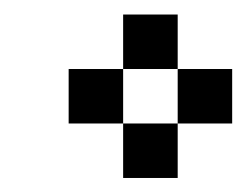

<svg xmlns="http://www.w3.org/2000/svg" viewBox="-20 -482 348 271"><path d="M76.9 -384.6H153.8V-307.7H76.9ZM153.8 -461.5H230.8V-384.6H153.8ZM153.8 -307.7H230.8V-230.8H153.8ZM230.8 -384.6H307.7V-307.7H230.8Z"/></svg>

Font: Jacquarda Bastarda 9
Style: Regular
Weight: 400
Designer: Sarah Cadigan-Fried
Version: Version 1.000; ttfautohint (v1.8.4.7-5d5b)